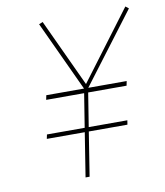

<svg xmlns="http://www.w3.org/2000/svg" viewBox="-80 -775 725 842"><g transform="rotate(-10 282.0 -354.0)"><path d="M122 -365 126 -385H294L149 -697L166 -704L306 -403L535 -708L549 -697L313 -385H484L480 -365H309L285 -215H457L454 -196H282L251 0H233L264 -196H95L99 -215H267L291 -365Z"/></g></svg>

Font: Georama Thin
Style: Italic
Weight: 100
Italic angle: -9°
Designer: Jean-Baptiste Levee
Foundry: Production Type
Version: Version 1.000